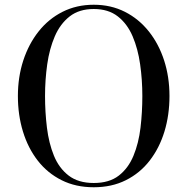

<svg xmlns="http://www.w3.org/2000/svg" viewBox="-20 -780 790 810"><path d="M375.5 10Q299.5 10 240 -19.8Q180.5 -49.5 139.2 -102.5Q98 -155.5 76.8 -225.2Q55.5 -295 55.5 -375Q55.5 -455 78.2 -524.8Q101 -594.5 143 -647.5Q185 -700.5 244 -730.2Q303 -760 375.5 -760Q448 -760 506.8 -730.2Q565.5 -700.5 607.8 -647.5Q650 -594.5 672.5 -524.8Q695 -455 695 -375Q695 -295 673.8 -225.2Q652.5 -155.5 611.5 -102.5Q570.5 -49.5 511 -19.8Q451.5 10 375.5 10ZM375.5 -8Q441 -8 481.2 -39.2Q521.5 -70.5 543.2 -123.2Q565 -176 572.8 -241.5Q580.5 -307 580.5 -375Q580.5 -443 571.2 -508.5Q562 -574 539.5 -626.8Q517 -679.5 477 -710.8Q437 -742 375.5 -742Q314 -742 274 -710.8Q234 -679.5 211.2 -626.8Q188.5 -574 179.2 -508.5Q170 -443 170 -375Q170 -307 178 -241.5Q186 -176 207.5 -123.2Q229 -70.5 269.8 -39.2Q310.5 -8 375.5 -8Z"/></svg>

Font: Bodoni Moda SC
Style: Regular
Weight: 400
Designer: Owen Earl
Foundry: indestructible type
Version: Version 2.005